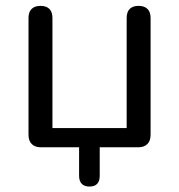

<svg xmlns="http://www.w3.org/2000/svg" viewBox="-20 -514 625 670"><path d="M292 137Q274.9 137 265.5 127.6Q256 118.2 256 99.5V0H123Q102.1 0 90.8 -11.3Q79.5 -22.6 79.5 -43.5V-451Q79.5 -472.5 90.5 -483Q101.5 -493.5 121.5 -493.5Q141.5 -493.5 152.2 -483Q163 -472.5 163 -451V-67H422V-451Q422 -472.5 432.8 -483Q443.5 -493.5 463.5 -493.5Q483.5 -493.5 494.5 -483Q505.5 -472.5 505.5 -451V-43.5Q505.5 -22.6 494.2 -11.3Q482.9 0 462 0H328V99.5Q328 137 292 137Z"/></svg>

Font: Nunito ExtraLight
Style: Regular
Weight: 200
Designer: Vernon Adams
Foundry: Vernon Adams
Version: Version 3.602;April 4, 2023;FontCreator 14.0.0.2856 64-bit